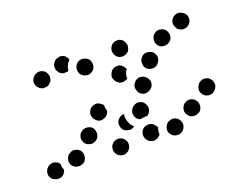

<svg xmlns="http://www.w3.org/2000/svg" viewBox="-63 -389 628 510"><g transform="rotate(-20 251.5 -134.5)"><path d="M35 17Q26 20 18 16H17Q9 13 5 4Q2 -5 6 -13Q7 -17 11 -20Q14 -24 18 -25Q22 -27 27 -27Q31 -27 35 -25Q38 -24 41 -22Q43 -20 45 -17Q45 -12 46 -7Q47 -3 49 1Q48 2 48 3Q48 4 47 5Q44 13 35 17ZM233 -1Q234 -6 233 -10Q232 -14 229 -18Q227 -22 223 -24Q215 -29 206 -27Q197 -25 192 -17Q189 -13 189 -8Q188 -4 189 0Q190 5 193 8Q195 12 199 14Q207 19 216 17Q225 15 230 7Q233 3 233 -1ZM385 4Q389 -4 386 -13Q384 -17 381 -21Q378 -24 374 -26Q370 -28 365 -28Q361 -28 357 -26H356Q348 -23 344 -14Q340 -6 343 3Q345 7 348 10Q351 14 355 15Q359 17 363 17Q368 18 372 16Q381 13 385 4ZM309 8Q305 9 301 10Q296 10 292 8Q288 7 285 4L284 3Q278 -3 277 -12Q277 -22 283 -29Q286 -32 290 -34Q294 -35 299 -36Q303 -36 308 -34Q312 -33 315 -30V-29Q317 -27 319 -25Q321 -22 322 -19Q319 -13 319 -6Q319 -4 319 -1Q319 0 318 1Q317 2 316 2Q313 6 309 8ZM112 -13Q114 -22 109 -30Q104 -37 94 -39Q85 -41 78 -35H77Q70 -30 68 -21Q66 -12 71 -4Q74 0 78 2Q81 5 86 5Q90 6 95 5Q99 4 103 2Q111 -4 112 -13ZM446 -33Q448 -42 443 -50Q438 -58 429 -60Q420 -62 412 -57Q404 -52 402 -42Q400 -33 405 -26Q408 -22 411 -19Q415 -17 419 -16Q424 -15 428 -16Q432 -17 436 -19H437Q444 -24 446 -33ZM164 -62Q164 -71 158 -78Q151 -84 142 -84Q132 -84 126 -77H125Q122 -74 121 -70Q119 -66 119 -61Q119 -57 121 -53Q122 -48 126 -45Q129 -42 133 -41Q137 -39 142 -39Q146 -39 150 -41Q154 -42 158 -46Q164 -52 164 -62ZM244 -40Q240 -41 236 -43Q228 -48 227 -58Q225 -67 230 -74L231 -75Q234 -79 239 -82Q243 -84 249 -84Q248 -79 248 -74Q249 -65 253 -57Q257 -49 263 -44Q261 -42 258 -41Q255 -40 253 -39Q248 -39 244 -40ZM503 -73Q504 -82 499 -90Q496 -93 493 -96Q489 -98 484 -99Q480 -100 476 -99Q471 -98 468 -95H467Q460 -89 458 -80Q456 -71 462 -63Q464 -60 468 -57Q472 -55 476 -54Q481 -53 485 -54Q490 -55 493 -58Q501 -64 503 -73ZM271 -75Q270 -80 272 -84Q275 -93 283 -97Q291 -102 300 -99Q304 -98 308 -95Q311 -92 313 -88Q315 -84 316 -79Q316 -75 315 -71V-70Q313 -66 311 -63Q308 -60 305 -58Q302 -58 298 -58Q292 -58 286 -56Q282 -57 278 -60Q275 -63 273 -67Q271 -71 271 -75ZM180 -90Q176 -92 173 -95Q166 -101 165 -110Q164 -119 170 -126V-127Q173 -130 177 -132Q181 -134 186 -135Q190 -135 194 -134Q199 -132 202 -129Q204 -128 205 -127Q206 -125 207 -124Q207 -123 207 -121Q207 -114 210 -108Q209 -105 208 -102Q207 -100 205 -98V-97Q204 -97 204 -96Q203 -96 203 -96Q201 -94 200 -93Q197 -92 195 -91Q192 -90 189 -89Q185 -89 180 -90ZM301 -133Q303 -124 311 -119Q315 -117 319 -116Q324 -116 328 -117Q332 -118 336 -121Q340 -123 342 -127Q347 -135 345 -144Q342 -153 334 -158Q330 -161 326 -161Q322 -162 317 -161Q313 -160 309 -157Q306 -154 303 -150Q298 -142 301 -133ZM260 -171Q256 -174 255 -178Q253 -182 252 -186Q252 -191 254 -195Q257 -204 265 -208Q274 -212 283 -209Q287 -207 290 -204Q293 -201 295 -197Q296 -196 296 -196Q296 -195 297 -194Q293 -190 291 -184Q289 -177 289 -169Q284 -166 278 -165Q273 -164 267 -166Q263 -168 260 -171ZM340 -193Q340 -183 347 -177Q351 -174 355 -173Q359 -171 364 -172Q368 -172 372 -174Q376 -176 379 -180Q385 -187 385 -196Q384 -205 377 -212Q374 -214 369 -216Q365 -217 361 -217Q356 -217 352 -215Q348 -213 345 -209Q339 -202 340 -193ZM172 -232V-233Q171 -237 172 -241Q173 -246 175 -249Q178 -253 181 -256Q185 -258 189 -259Q194 -260 198 -259Q202 -258 206 -256Q210 -254 213 -250Q215 -246 216 -242V-241Q218 -232 213 -224Q208 -217 199 -215Q198 -215 196 -214Q195 -214 194 -214Q192 -215 190 -215Q183 -216 178 -221Q173 -226 172 -232ZM391 -244Q389 -235 394 -227Q399 -219 408 -218Q417 -216 425 -221Q429 -224 432 -227Q434 -231 435 -235Q436 -240 435 -244Q434 -248 432 -252Q427 -260 417 -262Q408 -264 401 -259L400 -258Q392 -253 391 -244ZM93 -230Q96 -233 97 -238Q98 -242 98 -246Q97 -251 95 -255Q93 -259 90 -262Q86 -264 82 -266Q78 -267 73 -267Q69 -266 65 -264Q64 -264 64 -264Q56 -259 53 -250Q51 -241 55 -233Q58 -229 61 -226Q65 -224 69 -222Q73 -221 78 -222Q82 -222 86 -224Q86 -224 86 -224Q90 -227 93 -230ZM278 -242Q282 -233 290 -230Q294 -229 299 -229Q303 -229 307 -231Q312 -233 315 -236Q318 -240 319 -244Q322 -253 318 -261Q314 -270 306 -273Q297 -276 288 -272Q280 -268 277 -259Q274 -250 278 -242ZM143 -241Q138 -240 134 -241Q130 -243 126 -245Q123 -248 121 -252Q118 -256 118 -261Q117 -270 123 -277Q128 -284 138 -285V-286Q142 -286 147 -285Q151 -284 155 -281Q157 -279 159 -276Q161 -273 162 -269Q159 -266 156 -262Q151 -254 150 -245Q149 -244 149 -242Q148 -242 146 -241Q145 -241 143 -241ZM458 -250Q459 -248 461 -247Q465 -244 469 -243Q473 -241 478 -242Q487 -243 493 -250Q499 -257 498 -266Q498 -275 490 -281Q483 -287 474 -287Q464 -286 458 -279Q452 -272 453 -262Q453 -261 453 -260Q454 -260 454 -259Q455 -256 456 -254Q457 -252 458 -250Z"/></g></svg>

Font: FRB American Cursive Dotted Extrabold
Style: Bold Italic
Weight: 800
Italic angle: -25°
Version: Version 2.0;Modular Font Editor K font №1